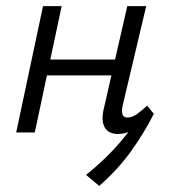

<svg xmlns="http://www.w3.org/2000/svg" viewBox="-20 -434 558 629"><path d="M366 5Q348 5 335 -3.5Q322 -12 317.5 -31.5Q313 -51 321 -82L397 -414H459L382 -89Q378 -71 381 -60Q384 -49 398 -49Q413 -49 429 -60.5Q445 -72 462 -88L484 -61Q456 -31 425.5 -13Q395 5 366 5ZM33 0 121 -414H182L94 0ZM101 -187 111 -239H391L380 -187ZM305 175 262 139Q328 86 376 29Q424 -28 462 -86L484 -61Q453 0 410 60.5Q367 121 305 175Z"/></svg>

Font: Ysabeau Office
Style: Italic
Weight: 400
Italic angle: -12°
Designer: Christian Thalmann (Catharsis Fonts)
Version: Version 2.001;gftools[0.9.30]; featfreeze: tnum,lnum,ss02